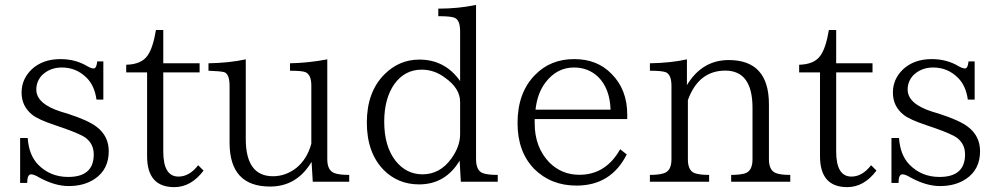

<svg xmlns="http://www.w3.org/2000/svg" viewBox="-20 -750 4065 782"><path d="M373 -344.2Q365.2 -400.9 333 -433.1Q291 -475.1 231.9 -475.1Q183.1 -475.1 150.9 -443.4Q127.9 -418.5 127.9 -385.3Q127.9 -326.7 229 -294.9L254.9 -287.1Q338.4 -260.3 373 -233.9Q422.9 -196.3 422.9 -134.3Q422.9 -60.1 366.7 -22Q323.2 7.8 259.8 7.8Q203.6 7.8 140.1 -26.9Q118.2 -40 106.9 -40Q90.8 -40 90.8 -4.9H62V-188H92.8Q97.7 -117.7 135.7 -79.1Q184.6 -29.3 257.8 -29.3Q361.8 -29.3 361.8 -121.1Q361.8 -162.1 331.1 -187Q310.1 -203.6 233.9 -230L204.1 -240.2Q135.3 -263.2 111.8 -282.2Q67.9 -316.9 67.9 -373Q67.9 -427.7 108.9 -467.3Q153.8 -509.3 226.1 -509.3Q288.6 -509.3 337.9 -479Q352.1 -471.2 361.8 -471.2Q373 -471.2 376 -500H400.9V-344.2Z M809.1 -55.2Q758.3 12.2 689.9 12.2Q579.1 12.2 579.1 -113.8V-455.1H494.1V-486.3Q556.2 -487.8 581.1 -523.9Q603 -554.7 615.2 -627.9H645V-492.2H793V-455.1H645V-132.8Q645 -30.8 707 -30.8Q751.5 -30.8 787.1 -77.1Z M1402.3 -9.8H1253.9L1249 -90.8Q1189 9.8 1080.1 9.8Q915 9.8 915 -168.9V-399.9Q915 -448.7 893.1 -456.1Q876.5 -460.4 829.1 -461.9V-492.2Q913.1 -493.7 981 -508.3V-184.1Q981 -32.2 1091.8 -32.2Q1144 -32.2 1188 -66.9Q1231.4 -103 1248 -165V-401.4Q1248 -445.8 1224.1 -456.1Q1210.4 -461.9 1161.1 -461.9V-492.2Q1236.8 -493.7 1313 -508.3V-101.1Q1313 -55.7 1342.3 -44.9Q1361.8 -37.6 1402.3 -37.6Z M2007.3 -9.8H1856.9L1852.1 -95.7Q1793.9 1 1687 1Q1602.1 1 1543.9 -56.6Q1474.1 -127 1474.1 -251Q1474.1 -375.5 1545.9 -447.3Q1606 -507.3 1688 -507.3Q1792.5 -507.3 1854 -419.9V-622.1Q1854 -668.9 1831.1 -677.7Q1815.9 -684.1 1765.1 -684.1V-714.8Q1847.2 -714.8 1918.9 -730V-102.1Q1918.9 -55.2 1946.3 -44.9Q1965.8 -37.6 2007.3 -37.6ZM1854 -203.1V-335Q1854 -390.1 1793 -433.1Q1749.5 -466.3 1697.3 -466.3Q1628.4 -466.3 1585.9 -407.2Q1544.9 -348.1 1544.9 -254.4Q1544.9 -153.3 1591.8 -94.2Q1635.3 -40 1701.2 -40Q1772.5 -40 1818.8 -105Q1854 -153.8 1854 -203.1Z M2534.7 -265.1H2157.7V-248Q2157.7 -149.9 2217.8 -87.9Q2268.1 -38.1 2339.8 -38.1Q2447.3 -38.1 2505.9 -142.1L2532.7 -121.1Q2468.8 5.9 2328.1 5.9Q2224.1 5.9 2155.8 -62Q2087.9 -131.8 2087.9 -249Q2087.9 -373 2159.7 -445.3Q2222.2 -509.3 2318.8 -509.3Q2412.6 -509.3 2470.7 -449.2Q2534.7 -385.3 2534.7 -283.2ZM2466.8 -303.2Q2463.9 -389.2 2417 -436Q2376.5 -475.1 2317.9 -475.1Q2248 -475.1 2201.7 -414.1Q2168.5 -370.6 2161.1 -303.2Z M3198.7 -9.8H2958V-37.6Q2990.2 -37.6 3011.7 -43Q3044.9 -51.8 3044.9 -101.1V-311Q3044.9 -462.4 2934.1 -462.4Q2825.2 -462.4 2781.7 -342.3V-101.1Q2781.7 -55.2 2809.1 -44.9Q2828.6 -37.6 2868.2 -37.6V-9.8H2627V-37.6Q2662.6 -37.6 2682.1 -43.9Q2714.8 -52.7 2714.8 -101.1V-399.9Q2714.8 -447.3 2690.9 -456.1Q2674.3 -461.9 2627 -461.9V-492.2Q2712.9 -493.7 2777.8 -508.3V-403.3Q2839.4 -505.4 2948.2 -505.4Q3111.8 -505.4 3111.8 -325.2V-101.1Q3111.8 -55.7 3140.6 -44.9Q3158.7 -37.6 3198.7 -37.6Z M3549.8 -55.2Q3499 12.2 3430.7 12.2Q3319.8 12.2 3319.8 -113.8V-455.1H3234.9V-486.3Q3296.9 -487.8 3321.8 -523.9Q3343.8 -554.7 3356 -627.9H3385.7V-492.2H3533.7V-455.1H3385.7V-132.8Q3385.7 -30.8 3447.8 -30.8Q3492.2 -30.8 3527.8 -77.1Z M3921.9 -344.2Q3914.1 -400.9 3881.8 -433.1Q3839.8 -475.1 3780.8 -475.1Q3731.9 -475.1 3699.7 -443.4Q3676.8 -418.5 3676.8 -385.3Q3676.8 -326.7 3777.8 -294.9L3803.7 -287.1Q3887.2 -260.3 3921.9 -233.9Q3971.7 -196.3 3971.7 -134.3Q3971.7 -60.1 3915.5 -22Q3872.1 7.8 3808.6 7.8Q3752.4 7.8 3689 -26.9Q3667 -40 3655.8 -40Q3639.6 -40 3639.6 -4.9H3610.8V-188H3641.6Q3646.5 -117.7 3684.6 -79.1Q3733.4 -29.3 3806.6 -29.3Q3910.6 -29.3 3910.6 -121.1Q3910.6 -162.1 3879.9 -187Q3858.9 -203.6 3782.7 -230L3752.9 -240.2Q3684.1 -263.2 3660.6 -282.2Q3616.7 -316.9 3616.7 -373Q3616.7 -427.7 3657.7 -467.3Q3702.6 -509.3 3774.9 -509.3Q3837.4 -509.3 3886.7 -479Q3900.9 -471.2 3910.6 -471.2Q3921.9 -471.2 3924.8 -500H3949.7V-344.2Z"/></svg>

Font: I.Ming
Style: Regular
Weight: 400
Designer: Ichiten Fonts Project
Version: Version 5.10 Mar 24, 2018